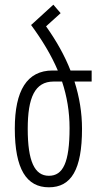

<svg xmlns="http://www.w3.org/2000/svg" viewBox="-20 -787 423 817"><path d="M329 -239C329 -307 318 -374 297 -440H370V-487H280C255 -551 220 -613 176 -675L238 -731L207 -767L114 -682L112 -681C159 -617 198 -553 226 -487H204C95 -487 43 -402 43 -240C43 -67 93 10 188 10C283 10 329 -65 329 -239ZM208 -440H244C265 -377 276 -311 276 -242C276 -95 248 -39 188 -39C127 -39 98 -101 98 -239C98 -371 128 -440 208 -440Z"/></svg>

Font: Noto Sans Armenian ExtraCondensed Light
Style: Regular
Weight: 300
Width: 2
Designer: Monotype Design Team
Foundry: Monotype Imaging Inc.
Version: Version 2.008